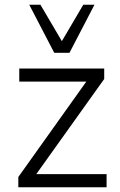

<svg xmlns="http://www.w3.org/2000/svg" viewBox="-20 -787 506 807"><path d="M57 0V-43L357 -464L360 -444H61V-499H418V-455L116 -32L113 -55H428V0ZM208 -565 103 -767H150L240 -614L330 -767H377L272 -565Z"/></svg>

Font: Nunitoga
Style: Light
Weight: 300
Designer: Vernon Adams
Foundry: Vernon Adams
Version: Version 1.0